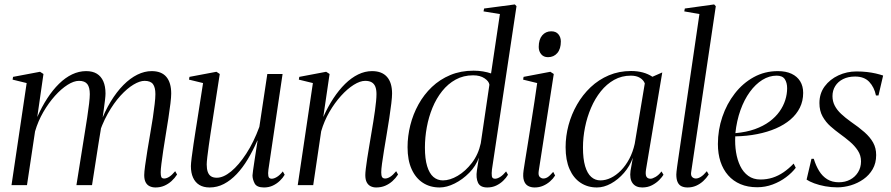

<svg xmlns="http://www.w3.org/2000/svg" viewBox="-20 -837 4030 868"><path d="M176.5 -502.5 148.5 -308Q169 -354.5 193.8 -392.5Q218.5 -430.5 246.8 -458.2Q275 -486 306 -500.8Q337 -515.5 369.5 -515.5Q398.5 -515.5 417.8 -503.8Q437 -492 447 -469.5Q457 -447 457 -414Q457 -404.5 454.8 -385.5Q452.5 -366.5 449 -340.5Q445.5 -314.5 441 -284L432.5 -277Q453.5 -333.5 480.5 -377.8Q507.5 -422 538 -452.8Q568.5 -483.5 601 -499.5Q633.5 -515.5 665.5 -515.5Q710 -515.5 732 -489.5Q754 -463.5 754 -414Q754 -398.5 750.5 -369Q747 -339.5 741.2 -302.2Q735.5 -265 729 -226Q723 -190.5 718 -156.8Q713 -123 709.8 -97.2Q706.5 -71.5 706.5 -58Q706.5 -43.5 709.2 -36.8Q712 -30 722.5 -30Q732.5 -30 744.8 -37.5Q757 -45 772 -63L780.5 -48Q770 -31.5 755.2 -18.2Q740.5 -5 722.5 2.8Q704.5 10.5 683 10.5Q668.5 10.5 656.8 5Q645 -0.5 638.5 -12.8Q632 -25 632 -45.5Q632 -58.5 636 -88Q640 -117.5 646.2 -156Q652.5 -194.5 659.5 -235Q666 -271 671 -304.8Q676 -338.5 679.2 -366.5Q682.5 -394.5 682.5 -411.5Q682.5 -442 671.5 -456.8Q660.5 -471.5 633.5 -471.5Q612 -471.5 583.5 -454.5Q555 -437.5 524.8 -404.5Q494.5 -371.5 467.2 -323Q440 -274.5 421 -212L439 -273Q437 -260 434.5 -244Q432 -228 429.2 -212Q426.5 -196 424.5 -183L396 0H325.5L363 -235Q369 -271 374.2 -305.8Q379.5 -340.5 382.8 -368.5Q386 -396.5 386 -411.5Q386 -442 374.8 -456.8Q363.5 -471.5 337 -471.5Q314 -471.5 285.5 -453.5Q257 -435.5 228.5 -403.8Q200 -372 176 -330.8Q152 -289.5 138.5 -243L102 0H32L100.5 -461.5L37 -477L39 -489.5L161 -512.5Z M927.5 10.5Q900 10.5 881.2 -1Q862.5 -12.5 852.8 -34Q843 -55.5 843 -86Q843 -96.5 846.5 -124.8Q850 -153 855 -186.2Q860 -219.5 864.2 -246Q868.5 -272.5 869.5 -279L898 -461.5L834.5 -477L836.5 -489.5L958.5 -512.5L973.5 -502.5L937.5 -270Q935.5 -256 931.5 -231Q927.5 -206 923.8 -178.2Q920 -150.5 917.2 -127.2Q914.5 -104 914.5 -93.5Q914.5 -73.5 919.2 -60Q924 -46.5 934 -40Q944 -33.5 960 -33.5Q990 -33.5 1024.8 -62Q1059.5 -90.5 1093.2 -142.2Q1127 -194 1152.5 -263.5L1188.5 -502.5H1257.5L1193.5 -70.5Q1191 -53 1193.2 -41Q1195.5 -29 1208.5 -29Q1218.5 -29 1231.8 -37Q1245 -45 1258.5 -62L1267 -47Q1259 -33 1245.2 -19.8Q1231.5 -6.5 1213.5 2Q1195.5 10.5 1173.5 10.5Q1140.5 10.5 1131 -8.2Q1121.5 -27 1121.5 -44Q1121.5 -48 1124 -66.5Q1126.5 -85 1130.5 -110.5Q1134.5 -136 1138.2 -160.8Q1142 -185.5 1144.5 -201.5H1143.5Q1123.5 -156 1100.2 -117.2Q1077 -78.5 1050 -50Q1023 -21.5 992.5 -5.5Q962 10.5 927.5 10.5Z M1441.5 -308Q1462 -354 1487 -392Q1512 -430 1540.2 -457.8Q1568.5 -485.5 1599.2 -500.5Q1630 -515.5 1662 -515.5Q1706.5 -515.5 1729.5 -489.5Q1752.5 -463.5 1752.5 -414Q1752.5 -398.5 1749 -369Q1745.5 -339.5 1739.8 -302.2Q1734 -265 1727.5 -226Q1721.5 -190.5 1716 -156.8Q1710.5 -123 1707 -97.2Q1703.5 -71.5 1703.5 -58Q1703.5 -43.5 1707.2 -36.8Q1711 -30 1721.5 -30Q1731.5 -30 1743.8 -37.5Q1756 -45 1771 -63L1779.5 -48Q1769 -31.5 1754.2 -18.2Q1739.5 -5 1721.2 2.8Q1703 10.5 1680.5 10.5Q1667 10.5 1655.8 5Q1644.5 -0.5 1638 -12.8Q1631.5 -25 1631.5 -45.5Q1631.5 -55.5 1633.8 -74.8Q1636 -94 1640 -119.8Q1644 -145.5 1649 -175Q1654 -204.5 1659 -235Q1663.5 -262 1667.8 -288Q1672 -314 1675.2 -337.2Q1678.5 -360.5 1680.2 -379.5Q1682 -398.5 1682 -411.5Q1682 -432 1676.8 -445.2Q1671.5 -458.5 1660.2 -465Q1649 -471.5 1631 -471.5Q1608 -471.5 1579.2 -453.5Q1550.5 -435.5 1521.8 -403.8Q1493 -372 1469.2 -331Q1445.5 -290 1432 -243.5L1396 0H1326L1394.5 -461.5L1331 -477L1333 -489.5L1454.5 -512.5L1470 -502.5Z M2204 -70.5Q2202 -53 2203.5 -41Q2205 -29 2218 -29Q2228 -29 2241 -37Q2254 -45 2268 -62L2276.5 -47Q2268.5 -33 2254.8 -19.8Q2241 -6.5 2223 2Q2205 10.5 2183 10.5Q2151 10.5 2141 -11Q2131 -32.5 2136 -66L2145 -124.5Q2131.5 -86.5 2101.5 -56Q2071.5 -25.5 2035.5 -7.5Q1999.5 10.5 1967.5 10.5Q1924 10.5 1891.5 -10.8Q1859 -32 1840.8 -72.5Q1822.5 -113 1822.5 -171.5Q1822.5 -221.5 1835 -271.2Q1847.5 -321 1872 -365.2Q1896.5 -409.5 1932.5 -443.8Q1968.5 -478 2015.8 -497.8Q2063 -517.5 2121 -517.5Q2143.5 -517.5 2164 -514Q2184.5 -510.5 2200 -505L2240 -773.5L2166 -785.5L2168.5 -798.5L2307.5 -817L2315 -809ZM2192.5 -454Q2190.5 -469.5 2170.5 -483Q2150.5 -496.5 2119 -496.5Q2075 -496.5 2040 -477.2Q2005 -458 1978.8 -425Q1952.5 -392 1935.2 -350Q1918 -308 1909.5 -261.8Q1901 -215.5 1901 -170Q1901 -119 1911 -86Q1921 -53 1939.2 -37.2Q1957.5 -21.5 1982.5 -21.5Q2014 -21.5 2049.2 -42.2Q2084.5 -63 2113.5 -100.8Q2142.5 -138.5 2153.5 -189.5Z M2397 10.5Q2379.5 10.5 2366.8 3.2Q2354 -4 2348.5 -21Q2343 -38 2347 -66.5Q2348.5 -77 2353.5 -108.5Q2358.5 -140 2365.8 -184.5Q2373 -229 2380.8 -278.8Q2388.5 -328.5 2396 -376.2Q2403.5 -424 2408.5 -461.5L2345 -477L2347 -489.5L2468 -512.5L2483.5 -502.5L2415.5 -64Q2412.5 -44 2420.2 -37Q2428 -30 2436 -30Q2446 -30 2455.5 -35.8Q2465 -41.5 2481 -60L2489.5 -43.5Q2480.5 -29 2466.5 -16.8Q2452.5 -4.5 2435 3Q2417.5 10.5 2397 10.5ZM2457.5 -578.5Q2437.5 -578.5 2426.5 -592Q2415.5 -605.5 2415.5 -624.5Q2415.5 -658.5 2431.2 -677Q2447 -695.5 2472 -695.5Q2493.5 -695.5 2504.5 -682Q2515.5 -668.5 2515.5 -649.5Q2515.5 -616 2499.5 -597.2Q2483.5 -578.5 2457.5 -578.5Z M2900.5 -70.5Q2897 -47.5 2902.5 -38.2Q2908 -29 2921 -29Q2929.5 -29 2943.8 -37.2Q2958 -45.5 2970.5 -62L2979.5 -47Q2974 -37.5 2960.8 -23.8Q2947.5 -10 2928 0.2Q2908.5 10.5 2883.5 10.5Q2854 10.5 2839.8 -9Q2825.5 -28.5 2830.5 -65L2841 -124Q2827.5 -86 2801 -55.5Q2774.5 -25 2742.2 -7.2Q2710 10.5 2678.5 10.5Q2636.5 10.5 2604.5 -10.8Q2572.5 -32 2554.8 -72.5Q2537 -113 2537 -171.5Q2537 -221.5 2550.2 -271Q2563.5 -320.5 2588.8 -364.5Q2614 -408.5 2650.2 -442.8Q2686.5 -477 2732.5 -496.5Q2778.5 -516 2833 -516Q2861.5 -516 2885.8 -509.5Q2910 -503 2929.5 -490L2974 -509.5ZM2895 -460Q2889 -475.5 2873 -485.2Q2857 -495 2832 -495Q2790.5 -495 2756.5 -476Q2722.5 -457 2696.2 -424.2Q2670 -391.5 2652 -349.5Q2634 -307.5 2624.8 -261.5Q2615.5 -215.5 2615.5 -170Q2615.5 -119 2625.2 -86Q2635 -53 2652.8 -37.2Q2670.5 -21.5 2694.5 -21.5Q2718 -21.5 2741.8 -33Q2765.5 -44.5 2787 -66.2Q2808.5 -88 2824.8 -118.5Q2841 -149 2849.5 -187Z M3104.5 -58Q3102.5 -43.5 3109.2 -36.8Q3116 -30 3126 -30Q3136 -30 3148.2 -37.5Q3160.5 -45 3175.5 -63L3184 -48Q3173.5 -31.5 3159 -18.2Q3144.5 -5 3126.8 2.8Q3109 10.5 3088.5 10.5Q3072.5 10.5 3061 5Q3049.5 -0.5 3043.5 -13.5Q3037.5 -26.5 3037.5 -48Q3037.5 -53 3038.5 -61.8Q3039.5 -70.5 3041 -82.2Q3042.5 -94 3044.5 -107L3142 -773.5L3073.5 -785.5L3076 -798.5L3208.5 -817L3216 -809Z M3577.5 -78.5Q3560.5 -56 3533.5 -35.8Q3506.5 -15.5 3473 -3Q3439.5 9.5 3403 9.5Q3360.5 9.5 3327.5 -4.5Q3294.5 -18.5 3271.8 -44.5Q3249 -70.5 3237.2 -106.2Q3225.5 -142 3225.5 -186Q3225.5 -249.5 3245.5 -308.5Q3265.5 -367.5 3301.8 -414.2Q3338 -461 3387.5 -488.2Q3437 -515.5 3496.5 -515.5Q3533 -515.5 3558.5 -503.5Q3584 -491.5 3597.5 -469.5Q3611 -447.5 3611 -417Q3611 -380.5 3596 -350.2Q3581 -320 3553.5 -296.5Q3526 -273 3488 -256.5Q3450 -240 3403.5 -230.8Q3357 -221.5 3304 -220.5Q3302 -184 3307.5 -149.2Q3313 -114.5 3326.5 -86.5Q3340 -58.5 3362.8 -42Q3385.5 -25.5 3418 -25.5Q3447 -25.5 3472.8 -33.8Q3498.5 -42 3522.2 -58.2Q3546 -74.5 3568 -97.5ZM3491 -495Q3457.5 -495 3426.5 -475.8Q3395.5 -456.5 3370 -421.5Q3344.5 -386.5 3327.5 -339Q3310.5 -291.5 3304.5 -235Q3354.5 -239.5 3392.8 -253.2Q3431 -267 3458.8 -287.5Q3486.5 -308 3504 -332.8Q3521.5 -357.5 3530 -384.5Q3538.5 -411.5 3538.5 -438Q3538.5 -463 3528 -479Q3517.5 -495 3491 -495Z M3951.5 -405.5H3940Q3932.5 -442.5 3909.8 -466.8Q3887 -491 3846 -491Q3814.5 -491 3791.5 -479.5Q3768.5 -468 3756 -448Q3743.5 -428 3743.5 -402.5Q3743.5 -379 3753.8 -359.2Q3764 -339.5 3782.8 -322Q3801.5 -304.5 3826 -287Q3862.5 -262 3888 -239.5Q3913.5 -217 3927.2 -192.5Q3941 -168 3941 -136Q3941 -99.5 3925.2 -72.2Q3909.5 -45 3883.5 -26.8Q3857.5 -8.5 3826.5 0.8Q3795.5 10 3765.5 10Q3737.5 10 3710.2 5Q3683 0 3661 -8.2Q3639 -16.5 3626.5 -25L3648.5 -119H3659Q3668.5 -88 3683.2 -64Q3698 -40 3720 -26.5Q3742 -13 3772.5 -13Q3801 -13 3823.5 -25Q3846 -37 3859.2 -58.5Q3872.5 -80 3872.5 -107.5Q3872.5 -134.5 3858.2 -156.2Q3844 -178 3822.2 -196.5Q3800.5 -215 3777.5 -231.5Q3756 -247 3734.5 -266Q3713 -285 3698.8 -310.5Q3684.5 -336 3684.5 -371Q3684.5 -414.5 3708.2 -446.5Q3732 -478.5 3770.2 -496.2Q3808.5 -514 3852 -514Q3877.5 -514 3899.2 -511.5Q3921 -509 3939.2 -504.8Q3957.5 -500.5 3972.5 -495.5Z"/></svg>

Font: Merriweather 144pt Light
Style: Italic
Weight: 300
Italic angle: -7.8°
Version: Version 2.101